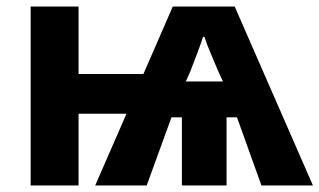

<svg xmlns="http://www.w3.org/2000/svg" viewBox="-20 -569 980 589"><path d="M607 -456Q614 -434 629 -399Q644 -364 651 -347L664 -319H550L563 -348Q568 -361 582 -397.5Q596 -434 603 -456ZM700 -549H510L420 -342H221V-549H74V0H221V-220H368L272 0H430L506 -209H538V0H675V-209H707L782 0H940Z"/></svg>

Font: Noto Sans UI Extra
Style: Regular
Weight: 800
Designer: Monotype Design Team
Foundry: Monotype Imaging Inc.
Version: Version 1.901